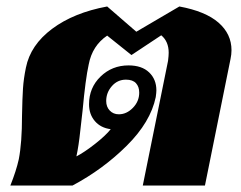

<svg xmlns="http://www.w3.org/2000/svg" viewBox="-20 -573 745 593"><path d="M38 -81Q48 -132 48 -216Q49 -270 51 -300Q53 -330 60 -364Q74 -434 141 -484Q208 -534 311 -553L401 -475L534 -553Q615 -538 655 -503Q695 -468 695 -418Q695 -405 692 -391L613 0H421L499 -385Q501 -401 501 -410Q501 -445 478 -464L386 -403L311 -463Q265 -432 254 -374Q244 -329 235 -231Q233 -217 228 -169.5Q223 -122 216 -90Q241 -103 273.5 -128.5Q306 -154 322 -174Q291 -178 273 -199Q255 -220 255 -251Q255 -302 290.5 -336.5Q326 -371 377 -371Q418 -371 440.5 -349.5Q463 -328 463 -294Q463 -287 461 -273Q445 -196 371.5 -123Q298 -50 204 0H12Q30 -45 38 -81ZM410 -287Q410 -305 400 -316Q390 -327 369 -327Q343 -327 325.5 -307Q308 -287 308 -261Q308 -243 319 -231.5Q330 -220 347 -220Q371 -220 390.5 -240Q410 -260 410 -287Z"/></svg>

Font: Taviraj Black
Style: Italic
Weight: 900
Italic angle: -12°
Designer: Katatrad Team
Foundry: CadsonDemak
Version: Version 1.001